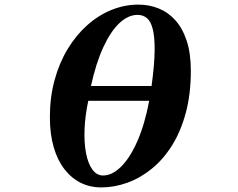

<svg xmlns="http://www.w3.org/2000/svg" viewBox="-20 -800 1040 840"><path d="M585.9 -779.8Q632.3 -779.8 673.8 -763.2Q715.3 -746.6 747.1 -711.4Q778.8 -676.3 796.9 -621.3Q814.9 -566.4 814.9 -490.2Q814.9 -388.7 793 -306.9Q771 -225.1 732.7 -163.8Q694.3 -102.5 644 -61.8Q593.8 -21 536.9 -0.5Q480 20 421.9 20Q374.5 20 333.7 0Q293 -20 262.5 -59.1Q231.9 -98.1 215.1 -155.5Q198.2 -212.9 198.2 -288.1Q198.2 -374.5 218.8 -449.7Q239.3 -524.9 276.1 -585.7Q313 -646.5 361.8 -689.9Q410.6 -733.4 467.8 -756.6Q524.9 -779.8 585.9 -779.8ZM582 -734.9Q540.5 -734.9 502.2 -698.7Q463.9 -662.6 431.9 -593.3Q399.9 -523.9 377.9 -423.8H643.1Q655.8 -517.1 656.5 -577.4Q657.2 -637.7 648.4 -672.4Q639.6 -707 622.6 -720.9Q605.5 -734.9 582 -734.9ZM366.2 -358.9Q352.1 -293 349.9 -234.1Q347.7 -175.3 356.4 -129.6Q365.2 -84 384.3 -58.1Q403.3 -32.2 431.2 -32.2Q470.2 -32.2 509 -70.1Q547.9 -107.9 580.3 -180.9Q612.8 -253.9 632.8 -358.9Z"/></svg>

Font: BIZ UDPMincho
Style: Bold
Weight: 700
Designer: TypeBank Co., Ltd.
Foundry: Morisawa Inc.
Version: Version 1.06